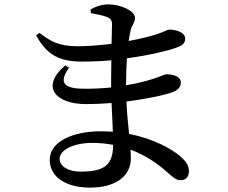

<svg xmlns="http://www.w3.org/2000/svg" viewBox="-20 -808 1040 876"><path d="M368 -403C277 -403 243 -426 295 -499L278 -510C161 -410 236 -333 373 -333C411 -333 451 -335 489 -338L495 -207C477 -208 459 -209 440 -209C310 -209 207 -161 207 -79C207 2 284 48 391 48C506 48 577 -3 577 -86L576 -125C643 -100 700 -62 750 -16C772 3 784 14 805 14C826 14 842 0 842 -28C842 -55 824 -78 796 -100C766 -125 687 -174 569 -197C565 -240 559 -288 557 -345C653 -357 735 -375 769 -388C790 -397 805 -409 805 -431C805 -459 772 -469 739 -469C730 -469 714 -459 675 -447C639 -436 598 -426 555 -419C555 -464 557 -505 559 -542C663 -556 747 -577 783 -590C808 -599 825 -608 825 -632C825 -662 779 -673 753 -673C743 -673 728 -662 692 -651C665 -642 621 -631 567 -621C570 -641 573 -657 576 -670C582 -695 596 -706 596 -726C596 -759 530 -788 475 -788C442 -788 415 -777 393 -765L395 -748C427 -742 448 -738 469 -730C485 -723 491 -716 491 -696L489 -608C439 -602 385 -597 334 -597C247 -597 210 -620 160 -658L145 -647C195 -552 259 -527 355 -527C400 -527 445 -529 488 -533L487 -453V-409C448 -405 408 -403 368 -403ZM496 -147C496 -55 456 -25 348 -25C289 -25 252 -50 252 -84C252 -122 312 -156 401 -156C434 -156 466 -153 496 -147Z"/></svg>

Font: Noto Serif JP SemiBold
Style: Regular
Weight: 600
Designer: Ryoko NISHIZUKA 西塚涼子 (kana & ideographs); Frank Grießhammer (Latin, Greek & Cyrillic); Wenlong ZHANG 张文龙 (bopomofo); San
Foundry: Adobe
Version: Version 2.001;hotconv 1.1.0;makeotfexe 2.6.0